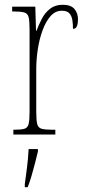

<svg xmlns="http://www.w3.org/2000/svg" viewBox="-20 -564 358 805"><path d="M36 0V-20H37Q68 -20 82 -24Q96 -28 100 -44Q104 -60 104 -96V-440Q104 -476 100 -492Q96 -508 81 -512Q66 -516 34 -516H31V-536H128L131 -435H133Q142 -459 155 -484.5Q168 -510 189.5 -527Q211 -544 243 -544Q277 -544 292 -526.5Q307 -509 307 -483Q307 -466 302.5 -454.5Q298 -443 286 -443Q286 -462 283.5 -479Q281 -496 271.5 -507.5Q262 -519 239 -519Q212 -519 192 -496.5Q172 -474 158.5 -437Q145 -400 138.5 -357.5Q132 -315 132 -274V-96Q132 -60 136 -44Q140 -28 155 -24Q170 -20 201 -20H212V0ZM84 208Q89 171 93.5 136Q98 101 100 61H139V71Q134 92 127 119.5Q120 147 112 174Q104 201 96 221H84Z"/></svg>

Font: Noto Serif Tamil ExtraCondensed Thin
Style: Regular
Weight: 100
Width: 2
Designer: Indian Type Foundry, Tom Grace, and the Monotype Design Team
Foundry: Monotype Imaging Inc.
Version: Version 2.004; ttfautohint (v1.8.4.7-5d5b)